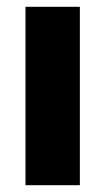

<svg xmlns="http://www.w3.org/2000/svg" viewBox="-20 -545 310 565"><path d="M55 0H215V-525H55Z"/></svg>

Font: FIGSv2-sans-serif ExtraBold
Style: Regular
Weight: 800
Designer: Matt McInerney, Pablo Impallari, Rodrigo Fuenzalida,Mirko Velimirovic
Foundry: Matt McInerney, Pablo Impallari, Rodrigo Fuenzalida
Version: Version 4.021;hotconv 1.0.109;makeotfexe 2.5.65596